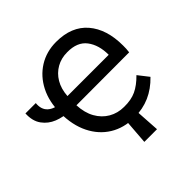

<svg xmlns="http://www.w3.org/2000/svg" viewBox="-194 -776 1102 1102"><g transform="rotate(-45 357.5 -225.0)"><path d="M367 157 379 0H460L470 157ZM656 -82Q608 -32 551 -7Q494 18 425 18Q341 18 277.5 -21Q214 -60 178.5 -131.5Q143 -203 143 -301Q143 -393 178 -461.5Q213 -530 274.5 -568.5Q336 -607 415 -607Q540 -607 606 -530Q672 -453 672 -320Q672 -307 671.5 -294.5Q671 -282 669 -268L240 -267Q243 -204 268 -159.5Q293 -115 334.5 -91Q376 -67 427 -67Q484 -66 524.5 -85Q565 -104 606 -146ZM576 -341Q576 -421 538 -471Q500 -521 418 -520Q369 -520 330.5 -498Q292 -476 268.5 -436.5Q245 -397 241 -341ZM187 -272Q139 -272 95 -289.5Q51 -307 24 -344.5Q-3 -382 0 -441H84Q79 -392 108 -366.5Q137 -341 187 -341Z"/></g></svg>

Font: Podkova SemiBold
Style: Regular
Weight: 600
Designer: Ilya Yudin
Foundry: Cyreal (www.cyreal.org)
Version: Version 2.103